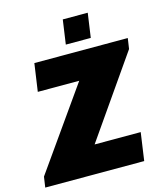

<svg xmlns="http://www.w3.org/2000/svg" viewBox="-149 -975 914 1070"><g transform="rotate(-15 308.0 -440.0)"><path d="M-22 0 -13 -61 315 -526H76L99 -686H638L629 -625L306 -161H572L549 0ZM295 -740 315 -880H459L439 -740Z"/></g></svg>

Font: Chivo Mono Medium Black
Style: Italic
Weight: 900
Italic angle: -8.05°
Monospace: yes
Version: Version 1.008